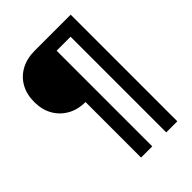

<svg xmlns="http://www.w3.org/2000/svg" viewBox="-249 -826 1127 1127"><g transform="rotate(-45 314.5 -262.5)"><path d="M246 180V-281Q182 -281 134 -308.5Q86 -336 59.5 -383.5Q33 -431 33 -494Q33 -557 59.5 -604.5Q86 -652 134.5 -678.5Q183 -705 248 -705H547V180H455V-614H339V180Z"/></g></svg>

Font: Nunito Sans 11pt
Style: Bold
Weight: 700
Version: Version 3.101;gftools[0.9.27]